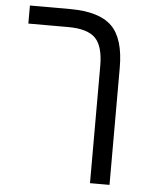

<svg xmlns="http://www.w3.org/2000/svg" viewBox="-55 -645 710 880"><g transform="rotate(5 300.0 -205.5)"><path d="M481.9 188H392.1V-352.1Q392.1 -441.9 355.7 -479Q319.3 -516.1 230 -516.1H46.9V-599.1H231Q365.7 -599.1 423.8 -542Q481.9 -484.9 481.9 -351.1Z"/></g></svg>

Font: Cousine
Style: Regular
Weight: 400
Monospace: yes
Designer: Steve Matteson
Foundry: Ascender Corporation
Version: Version 1.20